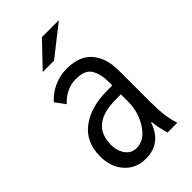

<svg xmlns="http://www.w3.org/2000/svg" viewBox="-247 -869 995 995"><g transform="rotate(-45 250.0 -371.5)"><path d="M268.1 -785.2H392.1L226.1 -654.3H143.1ZM348.6 -350.1V-377Q348.6 -437 324.7 -473.6Q303.2 -507.3 238.3 -507.3Q168 -507.3 112.8 -448.2L72.8 -502.9Q104 -538.1 146.5 -557.6Q193.8 -579.1 241.7 -579.1Q345.2 -579.1 390.6 -514.6Q416 -478.5 423.3 -432.6Q427.7 -404.3 427.7 -359.9V-145Q427.7 -37.6 450.7 24.9H378.9Q365.2 -16.6 358.9 -71.8H355Q316.4 42 203.6 42Q125.5 42 80.1 -17.1Q43.9 -64 43.9 -134.3Q43.9 -240.2 118.2 -295.4Q191.4 -350.1 310.5 -350.1ZM347.7 -286.1H311.5Q126 -286.1 126 -136.7Q126 -97.2 144 -68.4Q167.5 -31.2 208.5 -31.2Q265.1 -31.2 304.7 -90.3Q347.7 -154.3 347.7 -234.9Z"/></g></svg>

Font: BIZ UDGothic
Style: Regular
Weight: 400
Monospace: yes
Designer: TypeBank Co., Ltd.
Foundry: Morisawa Inc.
Version: Version 1.05